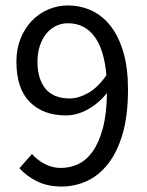

<svg xmlns="http://www.w3.org/2000/svg" viewBox="-20 -670 537 702"><path d="M235 -310Q267 -310 302.5 -330Q338 -350 369 -395Q361 -489 325 -537Q289 -585 228 -585Q205 -585 184.5 -575Q164 -565 149 -546.5Q134 -528 125.5 -502Q117 -476 117 -445Q117 -382 146 -346Q175 -310 235 -310ZM205 12Q154 12 115.5 -7Q77 -26 51 -55L97 -107Q117 -84 144.5 -70Q172 -56 202 -56Q236 -56 266 -70Q296 -84 319 -116.5Q342 -149 356 -201Q370 -253 371 -330Q341 -292 301 -270Q261 -248 221 -248Q138 -248 89 -297Q40 -346 40 -445Q40 -491 55 -528.5Q70 -566 95.5 -593Q121 -620 155.5 -635Q190 -650 228 -650Q275 -650 315.5 -631Q356 -612 385.5 -573.5Q415 -535 431.5 -477.5Q448 -420 448 -343Q448 -247 428 -179.5Q408 -112 374 -69.5Q340 -27 296.5 -7.5Q253 12 205 12Z"/></svg>

Font: Giro Regular
Style: Regular
Weight: 400
Designer: Paul D. Hunt
Foundry: Adobe Systems Incorporated
Version: Version 1.000;PS 1.0;hotconv 1.0.88;makeotf.lib2.5.647800